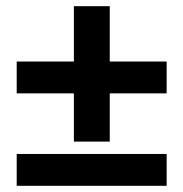

<svg xmlns="http://www.w3.org/2000/svg" viewBox="-20 -591 593 621"><path d="M335 -289H519V-392H335V-571H219V-392H34V-289H219V-133H335ZM519 -93H34V10H519Z"/></svg>

Font: Falling Sky
Style: SeBd
Weight: 600
Designer: Paul D. Hunt
Foundry: Adobe Systems Incorporated
Version: Version 1.02